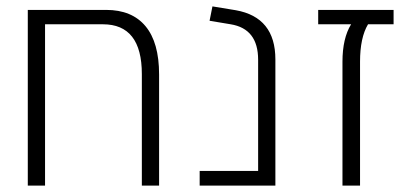

<svg xmlns="http://www.w3.org/2000/svg" viewBox="-20 -581 1312 601"><path d="M312 -550Q393 -550 435.5 -499Q478 -448 478 -348V0H424V-349Q424 -505 302 -505H121V0H67V-537V-550Z M605 0V-46H788V-394Q788 -491 702 -505L636 -516L645 -561L718 -549Q842 -527 842 -395V0Z M1052 0V-388Q1052 -461 1079 -505H976V-550H1212V-505H1132Q1107 -463 1107 -388V0Z"/></svg>

Font: Assistant Light
Style: Regular
Weight: 300
Designer: Hebrew By Ben Nathan, Latin by Paul Hunt
Version: Version 2.001;PS 002.001;hotconv 1.0.88;makeotf.lib2.5.64775